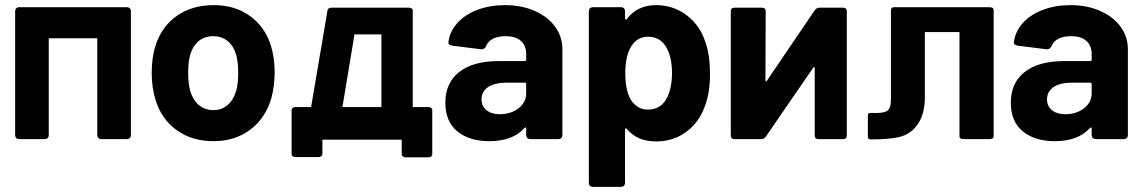

<svg xmlns="http://www.w3.org/2000/svg" viewBox="-20 -542 4460 748"><path d="M170 -393V-17Q170 0 153 0H56Q39 0 39 -17V-497Q39 -514 56 -514H473Q490 -514 490 -497V-17Q490 0 473 0H376Q359 0 359 -17V-393Z M585 -156Q571 -203 571 -258Q571 -319 586 -364Q609 -438 668.5 -480Q728 -522 813 -522Q895 -522 953.5 -480Q1012 -438 1035 -365Q1050 -319 1050 -260Q1050 -208 1037 -159Q1014 -81 954.5 -36.5Q895 8 812 8Q727 8 667 -36Q607 -80 585 -156ZM900 -188Q908 -215 908 -258Q908 -300 900 -329Q890 -363 867 -382Q844 -401 810 -401Q777 -401 754 -382Q731 -363 721 -329Q713 -300 713 -258Q713 -217 721 -188Q731 -153 754.5 -133Q778 -113 812 -113Q844 -113 867 -133Q890 -153 900 -188Z M1466 -125V-408H1361L1314 -125ZM1192 -125 1256 -502Q1256 -506 1260 -509Q1264 -512 1271 -512H1573Q1580 -512 1584 -509Q1588 -506 1588 -502V-125H1648Q1656 -125 1660 -121.5Q1664 -118 1664 -114V60Q1664 64 1660 67.5Q1656 71 1648 71H1561Q1554 71 1549.5 67.5Q1545 64 1545 60V5Q1545 2 1543 2H1238Q1236 2 1236 5V59Q1236 63 1231.5 66.5Q1227 70 1220 70H1132Q1124 70 1120 66.5Q1116 63 1116 59V-114Q1116 -118 1120 -121.5Q1124 -125 1132 -125Z M2171 -351V-17Q2171 0 2154 0H2047Q2030 0 2030 -17V-41Q2030 -45 2028 -45.5Q2026 -46 2023 -43Q1977 8 1886 8Q1809 8 1762 -30Q1715 -68 1715 -142Q1715 -219 1769 -261.5Q1823 -304 1923 -304H2024Q2030 -304 2030 -310V-331Q2030 -364 2009.5 -382.5Q1989 -401 1950 -401Q1920 -401 1900.5 -391Q1881 -381 1874 -363Q1868 -349 1854 -350L1743 -364Q1735 -365 1730.5 -368.5Q1726 -372 1727 -378Q1732 -419 1761.5 -452Q1791 -485 1839.5 -503.5Q1888 -522 1947 -522Q2012 -522 2063 -499.5Q2114 -477 2142.5 -438Q2171 -399 2171 -351ZM2030 -179V-214Q2030 -220 2024 -220H1953Q1908 -220 1882 -203Q1856 -186 1856 -155Q1856 -128 1875.5 -112.5Q1895 -97 1927 -97Q1970 -97 2000 -120Q2030 -143 2030 -179Z M2746 -255Q2746 -181 2727 -131Q2705 -67 2654.5 -29Q2604 9 2536 9Q2462 9 2422 -40Q2420 -43 2417.5 -42Q2415 -41 2415 -37V169Q2415 186 2398 186H2291Q2274 186 2274 169V-497Q2274 -514 2291 -514H2398Q2415 -514 2415 -497V-470Q2415 -466 2417.5 -465.5Q2420 -465 2422 -468Q2463 -522 2536 -522Q2604 -522 2656.5 -481.5Q2709 -441 2729 -375Q2746 -327 2746 -255ZM2598 -258Q2598 -317 2577 -356Q2553 -399 2504 -399Q2460 -399 2436 -356Q2416 -319 2416 -257Q2416 -192 2437 -154Q2462 -115 2504 -115Q2550 -115 2574 -153Q2598 -193 2598 -258Z M2842 -512H2948Q2963 -512 2963 -498L2962 -230Q2962 -226 2964.5 -225Q2967 -224 2968 -228L3154 -502Q3162 -512 3172 -512H3264Q3279 -512 3279 -498V-14Q3279 0 3264 0H3170Q3154 0 3154 -14V-276Q3154 -280 3152 -280.5Q3150 -281 3148 -278L2963 -9Q2957 0 2945 0H2842Q2827 0 2827 -14V-498Q2827 -512 2842 -512Z M3451 -169V-503Q3451 -514 3466 -514H3834Q3851 -514 3851 -503V-11Q3851 0 3834 0H3735Q3718 0 3718 -11V-417H3583V-165Q3584 -133 3575 -100Q3566 -67 3541.5 -41Q3517 -15 3477.5 -7Q3438 1 3378 1H3370Q3361 1 3361 -11V-91Q3361 -102 3370 -102H3377Q3420 -100 3435.5 -109.5Q3451 -119 3451 -153Q3451 -163 3451 -169Z M4374 -351V-17Q4374 0 4357 0H4250Q4233 0 4233 -17V-41Q4233 -45 4231 -45.5Q4229 -46 4226 -43Q4180 8 4089 8Q4012 8 3965 -30Q3918 -68 3918 -142Q3918 -219 3972 -261.5Q4026 -304 4126 -304H4227Q4233 -304 4233 -310V-331Q4233 -364 4212.5 -382.5Q4192 -401 4153 -401Q4123 -401 4103.5 -391Q4084 -381 4077 -363Q4071 -349 4057 -350L3946 -364Q3938 -365 3933.5 -368.5Q3929 -372 3930 -378Q3935 -419 3964.5 -452Q3994 -485 4042.5 -503.5Q4091 -522 4150 -522Q4215 -522 4266 -499.5Q4317 -477 4345.5 -438Q4374 -399 4374 -351ZM4233 -179V-214Q4233 -220 4227 -220H4156Q4111 -220 4085 -203Q4059 -186 4059 -155Q4059 -128 4078.5 -112.5Q4098 -97 4130 -97Q4173 -97 4203 -120Q4233 -143 4233 -179Z"/></svg>

Font: Barlow
Style: Bold
Weight: 700
Designer: Jeremy Tribby
Foundry: Jeremy Tribby
Version: Version 1.101 August 23, 2024